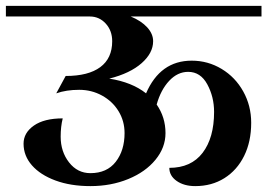

<svg xmlns="http://www.w3.org/2000/svg" viewBox="-32 -620 908 652"><path d="M856 -564H412Q448 -549 468 -527Q488 -505 488 -480Q488 -440 449 -405.5Q410 -371 339 -353Q416 -341 464 -303Q512 -414 619 -414Q674 -414 720.5 -386Q767 -358 794 -309.5Q821 -261 821 -203Q821 -139 797 -90.5Q773 -42 730 -15Q687 12 631 12Q593 12 568 -5.5Q543 -23 543 -50Q617 -50 656 -101Q695 -152 695 -240Q695 -291 672 -333.5Q649 -376 607 -376Q571 -376 542.5 -345.5Q514 -315 500 -265Q530 -222 530 -168Q530 -119 496 -77.5Q462 -36 403.5 -12Q345 12 275 12Q208 12 156.5 -7Q105 -26 76.5 -58.5Q48 -91 48 -132Q48 -169 83 -193.5Q118 -218 181 -218Q174 -190 174 -156Q174 -105 202.5 -68.5Q231 -32 275 -32Q331 -32 361 -70.5Q391 -109 391 -168Q391 -209 370.5 -242.5Q350 -276 314.5 -295.5Q279 -315 237 -315Q193 -315 159 -303L191 -362Q268 -362 308.5 -392Q349 -422 349 -480Q349 -516 327 -540Q305 -564 273 -564H-12V-600H856Z"/></svg>

Font: Arya
Style: Bold
Weight: 700
Designer: Eduardo Rodriguez Tunni, Modular Infotech
Foundry: Eduardo Rodriguez Tunni, Modular Infotech
Version: Version 1.002